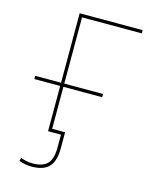

<svg xmlns="http://www.w3.org/2000/svg" viewBox="-137 -824 937 1148"><g transform="rotate(15 331.0 -250.0)"><path d="M311 -20V80Q311 158 277.5 194Q244 230 171 230Q127 230 91 215L98 196Q132 210 171 210Q235 210 263 179.5Q291 149 291 80V0H231H221H211V-280H51V-300H211V-730H601V-710H231V-300H471V-280H231V-20Z"/></g></svg>

Font: M PLUS 1p Thin
Style: Regular
Weight: 250
Version: Version 1.062